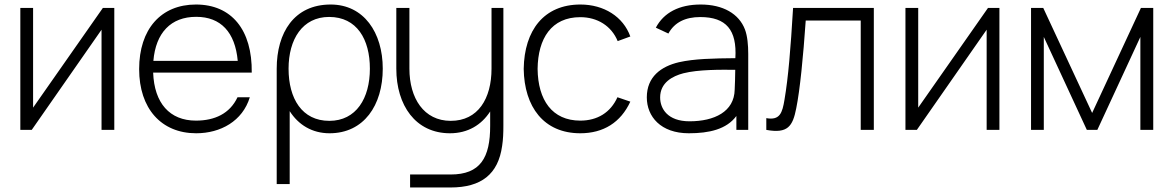

<svg xmlns="http://www.w3.org/2000/svg" viewBox="-20 -575 5196 850"><path d="M486 -540H435.5L126.5 -98.5V-540H70V0H120.5L429.5 -443.5V0H486Z M848.5 15C956.5 15 1054 -39 1086 -144.5H1031.5C997.5 -72 930.5 -41 847.5 -41C731 -41 663 -118.5 658 -253.5H1094.5C1097 -443 1005 -555 847.5 -555C692.5 -555 596 -446 596 -269C596 -95 693.5 15 848.5 15ZM659 -305.5C669.5 -430 736.5 -500.5 848.5 -500.5C957.5 -500.5 1021 -432.5 1032.5 -305.5Z M1439 15C1591 15 1674.5 -109 1674.5 -271C1674.5 -431 1590.5 -555 1444 -555C1282 -555 1205 -430.5 1205 -271V240H1262.5V-83C1301 -22.5 1361.5 15 1439 15ZM1257.5 -271C1257.5 -401 1319 -500 1437 -500C1560 -500 1617.5 -401 1617.5 -271C1617.5 -140 1557 -40 1438 -40C1317 -40 1257.5 -138.5 1257.5 -271Z M1734.5 -271C1734.5 -109 1819.5 15 1972 15C2051.5 15 2111.5 -22 2150 -81.5V-19C2150.5 124 2106 197.5 1975 197.5H1795.5V255H1974.5C2110.5 255 2185.5 196.5 2203 71C2207.5 42 2208.5 13 2208.5 -19V-540H2156V-271C2156 -138.5 2096.5 -40 1975.5 -40C1856.5 -40 1792.5 -140 1792.5 -271V-540H1734.5Z M2549 15C2651.5 15 2728 -33 2770.5 -125L2713.5 -144.5C2683 -77 2625 -41 2549 -41C2424.5 -41 2361.5 -132 2360 -270C2361.5 -405 2421.5 -499 2549 -499C2625 -499 2687 -460 2714.5 -393L2770.5 -413.5C2739 -501 2654 -555 2549.5 -555C2388.5 -555 2301 -441.5 2298.5 -270C2301 -102 2387 15 2549 15Z M2883.5 -452.5 2939 -426.5C2966 -476 3014 -499.5 3080 -499.5C3195 -499.5 3243 -442.5 3235.5 -317.5C3137.5 -316.5 3054 -315 2985.5 -299.5C2907 -281 2843.5 -235.5 2843.5 -144C2843.5 -59 2905 15 3029.5 15C3119.5 15 3196.5 -2.5 3240 -61.5V0H3292.5V-336.5C3292.5 -375 3289 -415.5 3278 -444.5C3251.5 -514 3181 -555 3082 -555C2986.5 -555 2918.5 -519 2883.5 -452.5ZM2902.5 -143.5C2902.5 -209.5 2957.5 -238 3005 -250.5C3072 -267.5 3168 -266.5 3235 -266C3234.5 -237.5 3234 -201 3232.5 -178C3230.5 -80.5 3142.5 -38 3032.5 -38C2935.5 -38 2902.5 -94 2902.5 -143.5Z M3372.5 -52V0C3467.5 17.5 3489.5 -16 3505 -95.5C3521.5 -176.5 3536 -324.5 3547 -484H3790.5V0H3848.5V-540H3491C3480 -357 3470 -233.5 3453 -133.5C3443.5 -76 3433 -41 3372.5 -52Z M4404.5 -540H4354L4045 -98.5V-540H3988.5V0H4039L4348 -443.5V0H4404.5Z M4544.5 0H4601V-411.5L4791.5 0H4838L5028.5 -411.5V0H5085.5V-540H5031L4815 -75L4598.5 -540H4544.5Z"/></svg>

Font: Eudonet Light
Style: Regular
Weight: 300
Designer: Mikhail Sharanda
Foundry: Mikhail Sharanda
Version: Version 4.503;Glyphs 3.1.2 (3151)